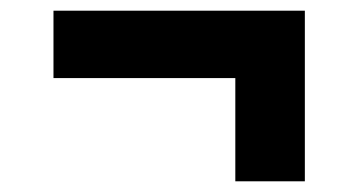

<svg xmlns="http://www.w3.org/2000/svg" viewBox="-20 -500 670 359"><path d="M420 -161H550V-480H80V-354H420Z"/></svg>

Font: Overpass ExtraBold
Style: Regular
Weight: 800
Designer: Delve Withrington, Thomas Jockin
Foundry: Delve Fonts
Version: Version 3.000;DELV;Overpass